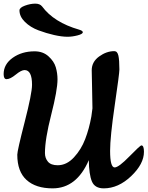

<svg xmlns="http://www.w3.org/2000/svg" viewBox="-20 -1032 811 1055"><path d="M550 3Q501 3 485 -35Q469 -73 468 -152Q401 3 269 3Q177 3 126 -43Q75 -89 75 -182Q75 -204 115.5 -361.5Q156 -519 156 -566Q156 -647 115 -647Q97 -647 66.5 -622Q36 -597 16 -597Q0 -597 0 -625Q0 -679 50 -714.5Q100 -750 170 -750Q216 -750 246.5 -722.5Q277 -695 286.5 -662.5Q296 -630 296 -596Q296 -537 261.5 -402Q227 -267 227 -191Q227 -163 243.5 -143.5Q260 -124 297 -124Q346 -124 386 -167Q426 -210 448 -267.5Q470 -325 482 -392L488 -437Q488 -457 486 -546.5Q484 -636 484 -646Q484 -692 524.5 -721.5Q565 -751 608 -751Q625 -751 630.5 -726.5Q636 -702 636 -650Q636 -628 610.5 -454Q585 -280 585 -203Q585 -112 610 -112Q632 -112 691 -172.5Q750 -233 757 -233Q771 -233 771 -198Q771 -131 700.5 -64Q630 3 550 3ZM351 -830Q320 -830 277.5 -839.5Q235 -849 191 -865.5Q147 -882 117 -911.5Q87 -941 87 -975Q87 -990 117 -1001Q147 -1012 174 -1012Q199 -1012 211 -997Q276 -909 415 -869Q435 -863 435 -855Q435 -845 406 -837.5Q377 -830 351 -830Z"/></svg>

Font: LeckerliOne
Style: Regular
Weight: 400
Designer: Gesine Todt
Foundry: Gesine Todt
Version: Version 1.000